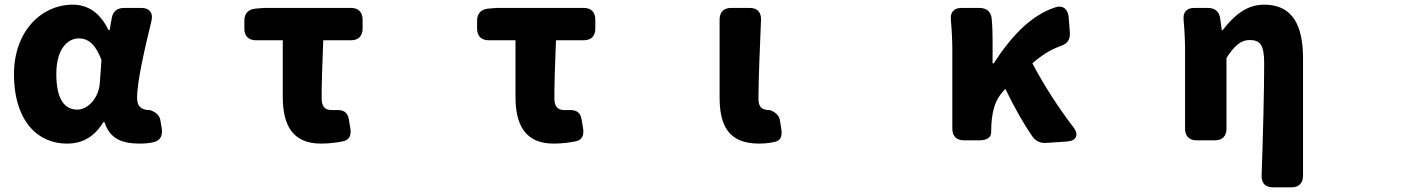

<svg xmlns="http://www.w3.org/2000/svg" viewBox="-20 -563 6040 825"><path d="M269 54C335 54 386 24 424 -38H429C451 30 499 54 580 54C603 54 623 52 639 48C669 42 680 19 675 -11L669 -47C664 -80 624 -90 624 -90C592 -90 569 -102 569 -142C569 -214 602 -354 631 -474C639 -508 622 -529 587 -529H514C484 -529 465 -515 460 -484L451 -434H446C409 -511 355 -543 292 -543C160 -543 40 -431 40 -243C40 -58 130 54 269 54ZM222 -245C222 -354 271 -398 319 -398C365 -398 394 -364 416 -305L409 -208C405 -143 359 -92 312 -92C257 -92 222 -137 222 -245Z M1359 54C1394 54 1426 50 1455 44C1481 38 1491 18 1485 -14L1479 -50C1474 -82 1454 -92 1422 -90H1406C1380 -90 1362 -101 1362 -141C1362 -202 1365 -296 1369 -390H1488C1520 -390 1538 -408 1538 -440V-479C1538 -511 1520 -529 1488 -529H1115L1078 -526C1047 -523 1030 -505 1030 -474V-440C1030 -408 1048 -390 1080 -390H1195V-147C1195 -27 1236 54 1359 54Z M2359 54C2394 54 2426 50 2455 44C2481 38 2491 18 2485 -14L2479 -50C2474 -82 2454 -92 2422 -90H2406C2380 -90 2362 -101 2362 -141C2362 -202 2365 -296 2369 -390H2488C2520 -390 2538 -408 2538 -440V-479C2538 -511 2520 -529 2488 -529H2115L2078 -526C2047 -523 2030 -505 2030 -474V-440C2030 -408 2048 -390 2080 -390H2195V-147C2195 -27 2236 54 2359 54Z M3241 54C3273 54 3296 50 3315 45C3335 39 3342 20 3337 -11L3331 -47C3326 -79 3288 -90 3288 -90C3255 -90 3239 -101 3239 -139C3239 -218 3245 -357 3250 -478C3251 -511 3234 -529 3201 -529H3122C3090 -529 3072 -511 3072 -479V-145C3072 -26 3109 54 3241 54Z M4072 -352V-10C4072 22 4090 40 4122 40H4189C4221 40 4239 27 4239 5C4239 -82 4255 -136 4298 -179L4300 -181C4341 -96 4380 -29 4415 22C4431 44 4450 53 4477 51L4565 45C4606 42 4617 16 4592 -17C4529 -98 4462 -203 4416 -291C4460 -329 4497 -351 4537 -365C4566 -375 4579 -392 4577 -423L4572 -489C4569 -523 4548 -542 4516 -532C4407 -497 4322 -402 4250 -291H4245V-387C4245 -421 4244 -455 4241 -484C4238 -514 4218 -529 4188 -529H4112C4078 -529 4062 -510 4066 -476C4070 -430 4072 -384 4072 -352Z M5450 242H5529C5561 242 5579 224 5579 192V-312C5579 -454 5534 -543 5412 -543C5334 -543 5281 -494 5233 -433H5230L5223 -483C5219 -513 5201 -529 5170 -529H5112C5078 -529 5062 -510 5066 -476C5070 -430 5072 -384 5072 -352V-10C5072 22 5090 40 5122 40H5200C5232 40 5250 22 5250 -10V-314C5283 -365 5311 -391 5349 -391C5396 -391 5412 -369 5412 -290C5412 -175 5407 23 5401 191C5400 224 5417 242 5450 242Z"/></svg>

Font: コーポレート・ロゴ（ラウンド）ver3 Bold
Style: Regular
Weight: 700
Designer: [KANA_main] LOGOTYPE.JP [Source Han Sans] Ryoko NISHIZUKA 西塚涼子 (kana, bopomofo & ideographs); Paul D. Hunt (Latin, Greek
Version: Version 12.001;FEAKit 1.0